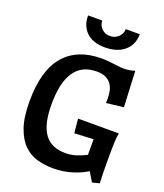

<svg xmlns="http://www.w3.org/2000/svg" viewBox="-167 -1038 990 1159"><g transform="rotate(20 328.5 -458.0)"><path d="M614 -322Q611 -308 609.5 -293Q608 -278 607.5 -260.5Q607 -243 606.5 -221Q606 -199 606 -171Q606 -113 606.5 -75Q607 -37 609 0L563 12L527 -48Q487 -22 430 -5Q373 12 315 12Q262 12 212.5 -1Q163 -14 125 -50.5Q87 -87 64 -152Q41 -217 41 -321Q41 -519 124 -615.5Q207 -712 362 -712Q386 -712 406 -710Q426 -708 443 -706Q460 -704 476 -702Q492 -700 508 -700Q524 -700 541 -702.5Q558 -705 578 -711L589 -481L478 -468Q479 -475 479 -481.5Q479 -488 479 -495Q479 -521 474 -545Q469 -569 456 -587.5Q443 -606 420 -617Q397 -628 362 -628Q172 -628 172 -349Q172 -282 183.5 -235Q195 -188 217.5 -158Q240 -128 273.5 -114Q307 -100 350 -100Q386 -100 418.5 -110Q451 -120 483 -137V-237L361 -231L352 -322ZM528 -928Q528 -892 515 -864.5Q502 -837 479 -818.5Q456 -800 425 -790.5Q394 -781 357 -781Q279 -781 237.5 -821Q196 -861 196 -928H287Q287 -898 308.5 -877Q330 -856 362 -856Q393 -856 415.5 -877Q438 -898 438 -928Z"/></g></svg>

Font: Cantora One
Style: Regular
Weight: 400
Designer: Pablo Impallari, Rodrigo Fuenzalida
Foundry: Pablo Impallari
Version: Version 1.002; ttfautohint (v0.8) -G 200 -r 50